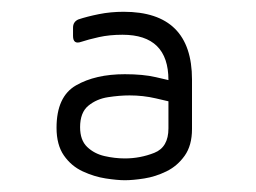

<svg xmlns="http://www.w3.org/2000/svg" viewBox="-20 -695 434 326"><path d="M192 -389Q179 -389 159.5 -392Q140 -395 120.5 -404Q101 -413 88.5 -431Q76 -449 76 -478Q76 -531 109 -550Q142 -569 192 -569Q223 -569 244.5 -564Q266 -559 266 -559Q266 -636 188 -636Q166 -636 148 -632Q130 -628 118 -624Q104 -619 104 -634V-648Q104 -658 113 -662Q128 -667 148 -671Q168 -675 190 -675Q306 -675 306 -560V-476Q306 -448 293.5 -430.5Q281 -413 262.5 -404Q244 -395 225 -392Q206 -389 192 -389ZM192 -426Q218 -426 242 -435.5Q266 -445 266 -477V-523Q266 -523 244.5 -528Q223 -533 200 -533Q183 -533 163.5 -530Q144 -527 130 -515.5Q116 -504 116 -479Q116 -457 128 -445.5Q140 -434 157.5 -430Q175 -426 192 -426Z"/></svg>

Font: Pitagon Sans
Style: Regular
Weight: 400
Designer: Travis Tran
Foundry: Pitagon
Version: Version 1.001; ttfautohint (v1.8.4.7-5d5b);gftools[0.9.26]